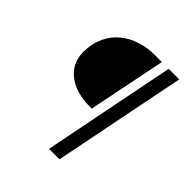

<svg xmlns="http://www.w3.org/2000/svg" viewBox="-201 -789 1001 1001"><g transform="rotate(45 300.0 -288.0)"><path d="M311 -226H330L417 -656H364C224 -656 90 -575 90 -402C90 -287 191 -226 311 -226ZM321 80H398L545 -656H467L321 80Z"/></g></svg>

Font: Source Code Variable
Style: Italic
Weight: 400
Italic angle: -11°
Monospace: yes
Designer: Paul D. Hunt, Teo Tuominen
Foundry: Adobe Systems Incorporated
Version: Version 1.005;PS 1.0;hotconv 16.6.54;makeotf.lib2.5.65590